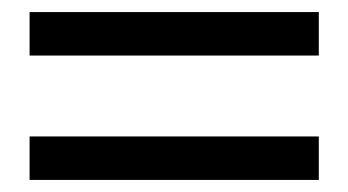

<svg xmlns="http://www.w3.org/2000/svg" viewBox="-20 -485 577 318"><path d="M508 -187H29V-259H508ZM508 -393H29V-465H508Z"/></svg>

Font: Source Serif Pro Semibold
Style: Regular
Weight: 600
Designer: Frank Grießhammer
Foundry: Adobe Systems Incorporated
Version: Version 3.000;hotconv 1.0.109;makeotfexe 2.5.65596